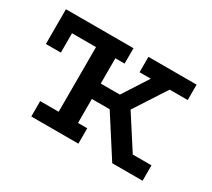

<svg xmlns="http://www.w3.org/2000/svg" viewBox="-92 -595 835 756"><g transform="rotate(30 325.5 -217.0)"><path d="M18 -276V-434H205L186 -364H86V-276ZM111 -434H325V-364H283V-249H370L444 -364H393V-434H612V-364H530L436 -219L532 -70H617V0H479L364 -179H283V-70H325V0H111V-70H195V-364H111Z"/></g></svg>

Font: Podkova Medium
Style: Regular
Weight: 500
Designer: Ilya Yudin
Foundry: Cyreal (www.cyreal.org)
Version: Version 2.103